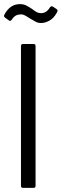

<svg xmlns="http://www.w3.org/2000/svg" viewBox="-45 -914 300 934"><path d="M57 -10V-690Q57 -700 67 -700H118Q128 -700 128 -690V-10Q128 0 118 0H67Q57 0 57 -10ZM101 -824Q89 -832 78.5 -838Q68 -844 57 -844Q43 -844 32.5 -838.5Q22 -833 12 -818Q6 -809 -2 -815L-20 -828Q-28 -834 -24 -842Q3 -894 52 -894Q68 -894 81 -888Q94 -882 110 -871Q126 -859 134.5 -854.5Q143 -850 155 -850Q181 -850 198 -878Q200 -882 204 -883Q208 -884 212 -882L230 -870Q235 -867 235 -862Q235 -858 230 -850Q216 -825 195 -813.5Q174 -802 155 -802Q141 -802 130 -807.5Q119 -813 101 -824Z"/></svg>

Font: Barlow Condensed
Style: Regular
Weight: 400
Width: 3
Designer: Jeremy Tribby
Foundry: Tribby Type
Version: Version 1.500